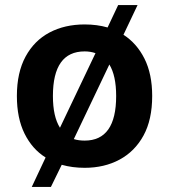

<svg xmlns="http://www.w3.org/2000/svg" viewBox="-20 -656 671 762"><path d="M106 86 161 -31Q108 -64 77.5 -125.5Q47 -187 47 -275Q47 -368 81.5 -431.5Q116 -495 176.5 -527Q237 -559 316 -559Q365 -559 407 -547L449 -636H526L470 -518Q523 -484 553.5 -423Q584 -362 584 -275Q584 -181 549.5 -118Q515 -55 454.5 -22.5Q394 10 316 10Q267 10 225 -2L182 86ZM190 -275Q190 -193 218 -149L359 -445Q339 -452 316 -452Q190 -452 190 -275ZM441 -275Q441 -356 414 -400L273 -104Q292 -98 316 -98Q441 -98 441 -275Z"/></svg>

Font: Kufam SemiBold
Style: Regular
Weight: 600
Designer: Wael Morcos, Artur Schmal
Foundry: Original Type
Version: Version 1.300; ttfautohint (v1.8.3)